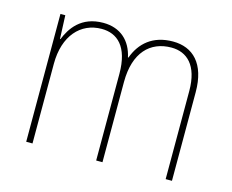

<svg xmlns="http://www.w3.org/2000/svg" viewBox="-81 -652 925 766"><g transform="rotate(15 381.5 -269.0)"><path d="M546 -538C462 -538 413 -493 390 -430H388C374 -495 330 -538 258 -538C166 -538 128 -478 109 -431H107L103 -528H83V0H109V-329C109 -445 171 -513 258 -513C322 -513 372 -471 372 -358V0H398V-331C398 -454 459 -513 546 -513C610 -513 659 -470 659 -364V0H685V-366C685 -484 628 -538 546 -538Z"/></g></svg>

Font: Noto Sans Arabic SemCond Thin
Style: Regular
Weight: 100
Width: 4
Designer: Monotype Design Team, Nadine Chahine, Nizar Qandah and Khaled Hosny
Foundry: Monotype Imaging Inc.
Version: Version 2.012